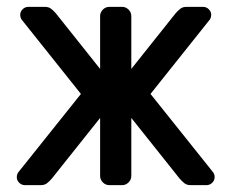

<svg xmlns="http://www.w3.org/2000/svg" viewBox="-20 -540 675 560"><path d="M272 -339V-493Q272 -504 280 -512Q288 -520 299 -520H336Q347 -520 355 -512Q363 -504 363 -493V-339L492 -501Q499 -509 506 -514.5Q513 -520 524 -520H572Q582 -520 589 -513Q596 -506 596 -497Q596 -489 592 -483L419 -266L602 -37Q606 -31 606 -23Q606 -14 599 -7Q592 0 582 0H536Q525 0 518 -5.5Q511 -11 504 -19L363 -196V-27Q363 -16 355 -8Q347 0 336 0H299Q288 0 280 -8Q272 -16 272 -27V-196L131 -19Q124 -11 117 -5.5Q110 0 99 0H53Q43 0 36 -7Q29 -14 29 -23Q29 -31 33 -37L216 -266L43 -483Q39 -489 39 -497Q39 -506 46 -513Q53 -520 63 -520H111Q122 -520 129 -514.5Q136 -509 143 -501Z"/></svg>

Font: Contemporary
Style: Regular
Weight: 400
Designer: Victor Tran
Foundry: Victor Tran
Version: Version 1.100